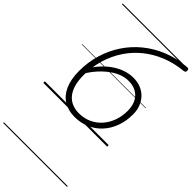

<svg xmlns="http://www.w3.org/2000/svg" viewBox="-455 -1141 1767 1767"><g transform="rotate(45 429.0 -257.5)"><path d="M425 19Q342 19 281.5 -18Q221 -55 188.5 -128Q156 -201 155 -309Q155 -425 186.5 -529.5Q218 -634 276.5 -722Q335 -810 417.5 -877Q500 -944 602.5 -985.5Q705 -1027 823 -1037Q841 -1039 849 -1036Q857 -1033 858 -1018Q859 -1002 852.5 -997Q846 -992 831 -990Q721 -979 626 -940.5Q531 -902 454.5 -840Q378 -778 324 -696Q270 -614 241 -516.5Q212 -419 212 -311Q212 -238 228 -185.5Q244 -133 273 -99Q302 -65 342 -49Q382 -33 429 -33Q497 -33 552.5 -58.5Q608 -84 648.5 -130Q689 -176 710.5 -237Q732 -298 732 -368Q732 -431 709 -475.5Q686 -520 644 -544Q602 -568 546 -568Q502 -569 459.5 -554Q417 -539 378.5 -513Q340 -487 306.5 -454.5Q273 -422 246 -386.5Q219 -351 200 -318L192 -379Q223 -431 263 -475Q303 -519 350 -551.5Q397 -584 449 -602Q501 -620 554 -620Q607 -620 650.5 -602.5Q694 -585 725 -552.5Q756 -520 773 -476Q790 -432 790 -378Q790 -291 763 -218Q736 -145 687 -92Q638 -39 571.5 -10Q505 19 425 19ZM0 513H831V523H0ZM0 -20H831V0H0ZM0 -505H831V-500H0ZM0 -1033H831V-1023H0Z"/></g></svg>

Font: Playwrite IN Guides
Style: Regular
Weight: 400
Designer: Veronika Burian, José Scaglione
Foundry: TypeTogether
Version: Version 1.003